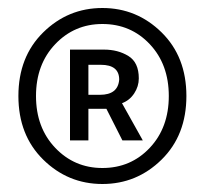

<svg xmlns="http://www.w3.org/2000/svg" viewBox="-20 -817 513 480"><path d="M236 -357Q150 -357 88 -418Q26 -479 26 -577Q26 -675 88 -736Q150 -797 236 -797Q322 -797 384 -736Q446 -675 446 -577Q446 -479 384 -418Q322 -357 236 -357ZM236 -397Q307 -397 354.5 -447.5Q402 -498 402 -577Q402 -656 354.5 -706.5Q307 -757 236 -757Q166 -757 118 -706.5Q70 -656 70 -577Q70 -498 118 -447.5Q166 -397 236 -397ZM337 -466H286L246 -545H201V-466H155V-693H240Q275 -693 301 -677Q327 -661 327 -621Q327 -601 315.5 -583.5Q304 -566 285 -559ZM230 -580Q275 -580 278 -618Q278 -655 232 -655H201V-580Z"/></svg>

Font: Source Han Sans & Saira Hybrid
Style: Regular
Weight: 400
Designer: Ryoko NISHIZUKA 西塚涼子 (kana & ideographs); Paul D. Hunt (Latin, Greek & Cyrillic); Wenlong ZHANG 张文龙 (bopomofo); Sandoll 
Foundry: Adobe Systems Incorporated
Version: Version 1.00;August 2, 2021;FontCreator 13.0.0.2675 64-bit